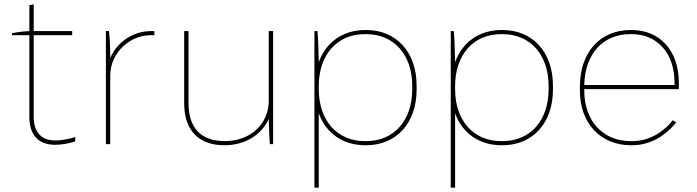

<svg xmlns="http://www.w3.org/2000/svg" viewBox="-20 -663 3207 883"><path d="M234 3C264 3 302 -4 326 -13V-33C300 -24 262 -17 235 -17C170 -17 135 -55 135 -126V-501H312V-520H135V-643L115 -639V-520C88 -519 51 -514 35 -510V-501H115V-125C115 -42 157 3 234 3Z M467 0H487V-315C487 -425 582 -501 671 -501C674 -501 687 -501 690 -501V-520H674C593 -520 518 -470 487 -396C487 -444 485 -493 481 -520H467Z M1012 5C1107 5 1183 -43 1216 -116C1217 -69 1219 -26 1221 0H1236V-520H1216V-200C1216 -92 1131 -14 1014 -14C905 -14 847 -74 847 -188V-520H827V-188C827 -64 893 5 1012 5Z M1426 200H1446V-142C1479 -50 1557 5 1660 5H1664C1803 5 1896 -97 1896 -251V-269C1896 -423 1803 -525 1664 -525H1660C1557 -525 1479 -469 1446 -377C1445 -436 1443 -490 1440 -520H1426ZM1658 -14C1529 -14 1446 -110 1446 -253V-267C1446 -410 1529 -506 1658 -506H1664C1793 -506 1876 -410 1876 -267V-253C1876 -110 1793 -14 1664 -14Z M2053 200H2073V-142C2106 -50 2184 5 2287 5H2291C2430 5 2523 -97 2523 -251V-269C2523 -423 2430 -525 2291 -525H2287C2184 -525 2106 -469 2073 -377C2072 -436 2070 -490 2067 -520H2053ZM2285 -14C2156 -14 2073 -110 2073 -253V-267C2073 -410 2156 -506 2285 -506H2291C2420 -506 2503 -410 2503 -267V-253C2503 -110 2420 -14 2291 -14Z M2882 5H2886C2966 5 3035 -33 3090 -100L3074 -110C3025 -49 2960 -14 2887 -14H2881C2751 -14 2667 -108 2667 -247V-253H3102V-283C3102 -428 3016 -525 2885 -525H2881C2739 -525 2647 -422 2647 -265V-245C2647 -97 2741 5 2882 5ZM2667 -272C2670 -414 2752 -506 2879 -506H2885C3004 -506 3082 -417 3082 -283V-272Z"/></svg>

Font: Fixel Text Thin
Style: Regular
Weight: 100
Width: 4
Designer: AlfaBravo + MacPaw
Foundry: Kyrylo Tkachov, Marchela Mozhyna, Serhii Makarenko, Maria Weinstein, Zakhar Kryvoshyya
Version: Version 1.211